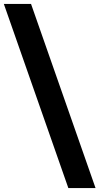

<svg xmlns="http://www.w3.org/2000/svg" viewBox="-63 -862 509 982"><path d="M286.6 100 -43.4 -842H95.7L425.7 100Z"/></svg>

Font: Montserrat Thin
Style: Regular
Weight: 100
Designer: Julieta Ulanovsky
Foundry: Julieta Ulanovsky
Version: Version 9.000